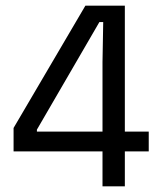

<svg xmlns="http://www.w3.org/2000/svg" viewBox="-20 -659 562 679"><path d="M421.5 0H342.5V-439.5L345 -581H331.5L110.5 -200.5V-162.5L78.5 -193.5H506V-123.5H28V-206.5L282 -639H421.5Z"/></svg>

Font: Anek Malayalam
Style: Regular
Weight: 400
Version: Version 1.003